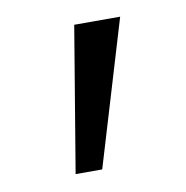

<svg xmlns="http://www.w3.org/2000/svg" viewBox="-47 -746 379 391"><g transform="rotate(-10 142.5 -550.0)"><path d="M130 -700H225L135 -400H80Z"/></g></svg>

Font: Von Book
Style: Regular
Weight: 400
Version: Version 4.000; ttfautohint (v1.8.4.7-5d5b)